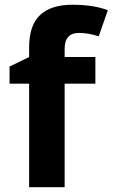

<svg xmlns="http://www.w3.org/2000/svg" viewBox="-20 -785 472 805"><path d="M311 -647Q251 -647 251 -580.1V-545.9H379.9V-434.1H251V0H102.1V-434.1H20V-505.9L102.1 -545.9V-585.9Q102.1 -679.2 148.2 -722.2Q194.3 -765.1 283.2 -765.1Q372.1 -765.1 432.1 -742.2L394 -632.8Q349.1 -647 311 -647Z"/></svg>

Font: OpenSans-Bold
Style: Bold
Weight: 700
Foundry: Ascender Corporation
Version: Version 1.10